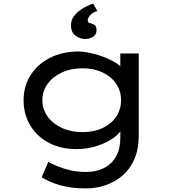

<svg xmlns="http://www.w3.org/2000/svg" viewBox="-20 -824 971 1074"><path d="M461 230Q377 230 314 211.5Q251 193 213 167L250 82Q271 93 302 106Q333 119 373 128.5Q413 138 461 138Q518 138 561.5 116Q605 94 629 51.5Q653 9 653 -52V-121L664 -114Q658 -85 620.5 -56.5Q583 -28 527 -9Q471 10 407 10Q320 10 253.5 -25Q187 -60 149.5 -122Q112 -184 112 -263Q112 -343 151.5 -404.5Q191 -466 260.5 -501Q330 -536 420 -536Q445 -536 477.5 -529.5Q510 -523 544 -511.5Q578 -500 608 -484Q638 -468 656.5 -449.5Q675 -431 675 -410L653 -402V-525H756V-64Q756 10 732 65.5Q708 121 666.5 157Q625 193 572 211.5Q519 230 461 230ZM442 -85Q506 -85 554.5 -108Q603 -131 630 -171.5Q657 -212 657 -263Q657 -315 630 -355Q603 -395 554.5 -418.5Q506 -442 442 -442Q377 -442 326 -418.5Q275 -395 246 -354.5Q217 -314 217 -263Q217 -213 246 -172.5Q275 -132 326 -108.5Q377 -85 442 -85ZM455 -606Q428 -606 402.5 -624.5Q377 -643 377 -683Q377 -709 391 -729.5Q405 -750 425.5 -765Q446 -780 467 -790Q488 -800 501 -804L525 -762Q512 -760 499.5 -751.5Q487 -743 479 -732Q471 -721 471 -710Q471 -700 477.5 -697Q484 -694 492 -692Q502 -689 511 -682.5Q520 -676 520 -655Q520 -631 501 -618.5Q482 -606 455 -606Z"/></svg>

Font: Lexend Tera
Style: Regular
Weight: 400
Designer: Bonnie Shaver-Troup, Thomas Jockin
Foundry: Lexend
Version: Version 1.007